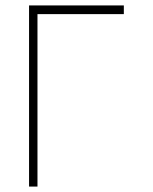

<svg xmlns="http://www.w3.org/2000/svg" viewBox="-20 -687 562 707"><path d="M118 0H87V-667H436V-635H118Z"/></svg>

Font: Zector
Style: Regular
Weight: 400
Designer: GGBot
Version: 0.72